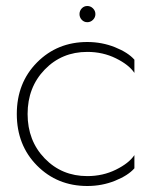

<svg xmlns="http://www.w3.org/2000/svg" viewBox="-20 -610 524 640"><path d="M252.5 -544Q245 -552 245 -563Q245 -574 252.5 -582Q260 -590 271 -590Q282 -590 290 -582Q298 -574 298 -563Q298 -552 290 -544Q282 -536 271 -536Q260 -536 252.5 -544ZM271 -23Q323 -23 366.5 -44.5Q410 -66 428 -93V-49Q407 -25 363.5 -7.5Q320 10 271 10Q171 10 103.5 -58Q36 -126 36 -230Q36 -334 103.5 -402Q171 -470 271 -470Q320 -470 363.5 -452.5Q407 -435 428 -411V-367Q410 -394 366.5 -415.5Q323 -437 271 -437Q186 -437 129 -378Q72 -319 72 -230Q72 -141 129 -82Q186 -23 271 -23Z"/></svg>

Font: Renner
Style: Thin
Weight: 200
Version: Version 003.000 ; ttfautohint (v0.97) -l 8 -r 50 -G 200 -x 1